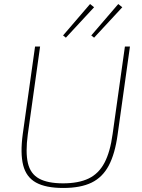

<svg xmlns="http://www.w3.org/2000/svg" viewBox="-20 -921 707 953"><path d="M625 -690 564 -254Q551 -158 520 -99.5Q489 -41 434.5 -14.5Q380 12 294 12Q207 12 158.5 -15Q110 -42 95 -101Q80 -160 93 -256L154 -690H179L118 -254Q106 -165 118.5 -111.5Q131 -58 174 -34.5Q217 -11 293 -11Q370 -11 420 -35Q470 -59 498.5 -113Q527 -167 539 -256L600 -690ZM427 -901 447 -885 307 -734 293 -745ZM567 -901 587 -885 447 -734 433 -745Z"/></svg>

Font: Exo 2 Thin
Style: Italic
Weight: 250
Italic angle: -8°
Designer: Natanael Gama
Foundry: Natanael Gama
Version: Version 2.010